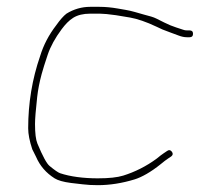

<svg xmlns="http://www.w3.org/2000/svg" viewBox="-20 -557 634 562"><path d="M535 -468H527C523 -468 519.3 -468.7 516 -470C512.7 -471.3 505.8 -473.6 495.3 -476.8C484.9 -480.1 473.4 -484.8 461 -491L438 -502.5C433.3 -504.8 428.3 -506.8 422.5 -508.5C415.8 -510.2 408.5 -512.2 400.6 -514.5C392.7 -516.8 384 -519.3 374.4 -522C364.8 -524.7 356 -526.7 348.1 -528C340.2 -529.3 332.5 -530.7 325 -532C306.3 -535.3 288.3 -537 271.3 -537H243.8C219.6 -537 195.8 -530.3 174.5 -517C165.8 -510.3 155.8 -499 144.5 -483C123.1 -455.3 107.4 -425.3 97.5 -393C74.2 -325.6 62.5 -255.1 62.5 -181.5C62.5 -164.5 66.5 -144 74.5 -120L85.5 -98C96.8 -71.6 115 -50.6 140 -34.9C149.7 -28.9 165.2 -24.4 187.5 -21.5C196.7 -20.5 208.1 -19.2 221.9 -17.5C235.6 -15.8 250.4 -15 266.3 -15C301.4 -15 337.4 -20.7 374.3 -32C393.8 -38 421.5 -53 451 -77C459 -83.7 466 -89 472 -93L481 -99C486.3 -103 487 -107.7 483 -113C479 -118.3 474.3 -119 469 -115L460 -109C454 -105 447 -99.7 439 -93C408.3 -70.2 374.4 -53.5 340.7 -43C323.7 -37.7 298.8 -35 266.3 -35C224.5 -35 185.5 -40 155.9 -50C150.2 -51.9 139.9 -59 125 -71.3C116.6 -78.2 104.8 -100 89.5 -136.8C84.8 -148.1 82.5 -167.1 82.5 -194C82.5 -208.6 84.6 -235.2 88.9 -273.6C91.2 -294.1 95.5 -316.4 102 -340.5C105.7 -354.2 111.6 -373 119.7 -397C127.8 -421 141.4 -445.8 160.5 -471.5C171.2 -485.8 181.7 -497 194.4 -505C207.3 -513 223.8 -517 243.8 -517H272.5C282.5 -517 298.1 -515.5 319.4 -512.5C326.5 -511.5 340.3 -509.2 360.9 -505.6C381.4 -502 408.2 -493.1 438 -478.9C448 -473.6 461.5 -467.9 478.5 -462C486.2 -459.3 494.3 -456.3 502.8 -453C511.4 -449.7 519.4 -448 527 -448H535C541.7 -448 545 -451.3 545 -458C545 -464.7 541.7 -468 535 -468Z"/></svg>

Font: Proton
Style: RgExt
Weight: 500
Version: Version 1.017